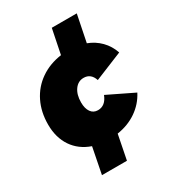

<svg xmlns="http://www.w3.org/2000/svg" viewBox="-208 -827 995 1105"><g transform="rotate(-30 289.0 -274.5)"><path d="M380 -229 553 -145Q522 -85 466 -46.5Q410 -8 337 3L305 165H139L173 -8Q98 -34 57 -94.5Q16 -155 16 -242Q16 -325 48.5 -391Q81 -457 141 -498.5Q201 -540 280 -551L313 -714H479L443 -536Q491 -518 526 -482.5Q561 -447 578 -397L392 -321Q375 -373 327 -373Q290 -373 267 -341Q244 -309 244 -257Q244 -217 260.5 -193.5Q277 -170 307 -170Q357 -170 380 -229Z"/></g></svg>

Font: TypoPRO Montserrat
Style: Italic
Weight: 900
Italic angle: -11.3°
Designer: Julieta Ulanovsky
Foundry: Julieta Ulanovsky
Version: Version 6.001